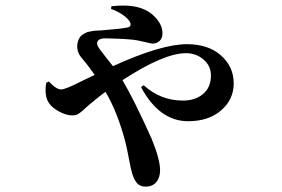

<svg xmlns="http://www.w3.org/2000/svg" viewBox="-20 -615 1040 708"><path d="M389.6 -582 390.6 -591.8Q503.9 -605.5 552.7 -550.8Q579.1 -523.4 579.1 -492.2Q579.1 -474.6 568.8 -464.4Q558.6 -454.1 541 -454.1Q539.1 -454.1 488.3 -465.8Q460.9 -471.7 369.1 -473.6Q337.9 -473.6 337.9 -454.1Q337.9 -450.2 341.3 -443.8Q344.7 -437.5 351.1 -429.2Q357.4 -420.9 363.8 -412.6Q370.1 -404.3 379.9 -392.1Q389.6 -379.9 396.5 -371.1Q574.2 -452.1 669.9 -452.1Q748 -452.1 794.9 -410.6Q841.8 -369.1 841.8 -307.6Q841.8 -248 795.4 -208Q749 -168 673.8 -168Q567.4 -168 500 -293.9L509.8 -300.8Q572.3 -244.1 654.3 -244.1Q700.2 -244.1 729 -268.6Q757.8 -293 757.8 -336.9Q757.8 -372.1 730.5 -395.5Q703.1 -418.9 666 -418.9Q584 -418.9 431.6 -319.3Q472.7 -251 539.1 -103.5Q570.3 -27.3 570.3 12.7Q570.3 40 556.2 56.6Q542 73.2 517.6 73.2Q498 73.2 486.8 62Q475.6 50.8 467.8 26.4Q462.9 10.7 455.6 -28.3Q448.2 -67.4 443.4 -86.9Q415 -198.2 369.1 -276.4Q350.6 -263.7 308.6 -228.5Q303.7 -224.6 295.4 -216.8Q287.1 -209 283.2 -205.6Q279.3 -202.1 272.5 -197.3Q265.6 -192.4 259.8 -190.9Q253.9 -189.5 246.1 -189.5Q224.6 -189.5 198.2 -203.6Q171.9 -217.8 161.1 -234.4Q142.6 -259.8 150.4 -309.6L160.2 -314.5Q187.5 -285.2 205.1 -285.2Q221.7 -285.2 280.3 -315.4Q295.9 -323.2 329.1 -338.9Q307.6 -368.2 302.7 -375Q297.9 -380.9 289.1 -391.6Q280.3 -402.3 275.9 -408.2Q271.5 -414.1 268.1 -423.8Q264.6 -433.6 264.6 -443.4Q264.6 -454.1 267.6 -462.9Q270.5 -471.7 274.4 -477.5Q278.3 -483.4 286.1 -488.3Q293.9 -493.2 298.3 -495.1Q302.7 -497.1 313 -499Q323.2 -501 327.1 -501.5Q331.1 -502 341.8 -502.4Q352.5 -502.9 353.5 -502.9Q428.7 -508.8 450.2 -513.7Q465.8 -516.6 460 -532.2Q455.1 -543.9 435.1 -558.6Q415 -573.2 389.6 -582Z"/></svg>

Font: GenYoMin TW TTF Bold
Style: Regular
Weight: 700
Version: Version 1.300